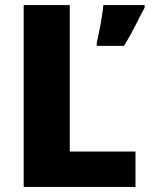

<svg xmlns="http://www.w3.org/2000/svg" viewBox="-20 -734 613 754"><path d="M73 0V-714H254V-139H512V0ZM548 -714V-704Q529 -669 511 -632.5Q493 -596 467 -554H360V-567Q367 -596 375 -639Q383 -682 386 -714Z"/></svg>

Font: Noto Sans Disp ExtBd
Style: Regular
Weight: 800
Designer: Monotype Design Team
Foundry: Monotype Imaging Inc.
Version: Version 2.000;GOOG;noto-source:20170915:90ef993387c0; ttfaut